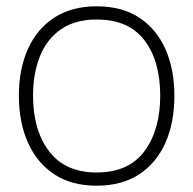

<svg xmlns="http://www.w3.org/2000/svg" viewBox="-20 -575 614 610"><path d="M287 15Q207 15 152 -21.5Q97 -58 68.5 -122.5Q40 -187 40 -271Q40 -356 69 -420Q98 -484 153.2 -519.5Q208.5 -555 287 -555Q367.5 -555 422.5 -518.8Q477.5 -482.5 505.8 -418.5Q534 -354.5 534 -271Q534 -185.5 505.5 -121.2Q477 -57 421.8 -21Q366.5 15 287 15ZM287 -27Q389 -27 439 -94.8Q489 -162.5 489 -271Q489 -381.5 438.8 -447.2Q388.5 -513 287 -513Q218.5 -513 173.8 -482Q129 -451 107 -396.5Q85 -342 85 -271Q85 -161 136.2 -94Q187.5 -27 287 -27Z"/></svg>

Font: Manrope Variable Light
Style: Regular
Weight: 200
Designer: Mikhail Sharanda
Foundry: Mikhail Sharanda
Version: Version 4.505